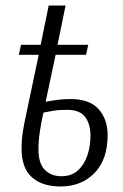

<svg xmlns="http://www.w3.org/2000/svg" viewBox="-20 -664 445 694"><path d="M199 10Q132 10 95 -23.5Q58 -57 58 -126Q58 -160 63 -190.5Q68 -221 73 -243L120 -466H48L56 -502H127L156 -644H217L188 -502H299L291 -466H181L145 -296Q164 -300 187 -303Q210 -306 234 -306Q304 -306 336.5 -269.5Q369 -233 369 -176Q369 -87 321.5 -38.5Q274 10 199 10ZM202 -27Q238 -27 261 -47.5Q284 -68 295.5 -101.5Q307 -135 307 -174Q307 -216 287.5 -241.5Q268 -267 223 -267Q193 -267 171.5 -263.5Q150 -260 137 -257Q131 -232 125 -194.5Q119 -157 119 -125Q119 -73 142 -50Q165 -27 202 -27Z"/></svg>

Font: Noto Serif ExtraCondensed Light
Style: Italic
Weight: 300
Width: 2
Italic angle: -12°
Designer: Monotype Design Team
Foundry: Monotype Imaging Inc.
Version: Version 2.014; ttfautohint (v1.8.4.7-5d5b)